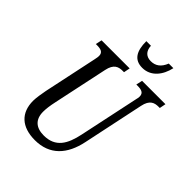

<svg xmlns="http://www.w3.org/2000/svg" viewBox="-253 -1038 1180 1180"><g transform="rotate(45 337.0 -447.5)"><path d="M415 -771C489 -771 536 -831 552 -905H512C493 -857 463 -837 423 -837C385 -837 359 -859 357 -905H317C317 -818 346 -771 415 -771ZM263 10C391 10 464 -71 491 -202L575 -600C588 -664 621 -673 656 -673H666L674 -714H471L462 -673H472C505 -673 529 -667 529 -635C529 -628 527 -616 524 -605L442 -218C421 -118 383 -49 281 -49C213 -49 175 -83 175 -150C175 -175 179 -206 188 -247L263 -600C276 -664 309 -673 344 -673H355L363 -714H119L110 -673H120C152 -673 176 -667 176 -635C176 -628 175 -619 171 -601L97 -252C92 -227 84 -179 84 -154C84 -50 147 10 263 10Z"/></g></svg>

Font: Noto Serif ExtraCondensed
Style: Italic
Weight: 400
Width: 2
Italic angle: -12°
Designer: Monotype Design Team
Foundry: Monotype Imaging Inc.
Version: Version 2.014